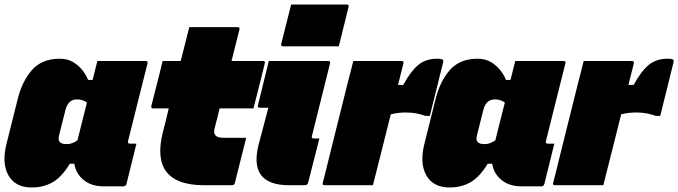

<svg xmlns="http://www.w3.org/2000/svg" viewBox="-31 -820 3003 850"><path d="M233 -560Q269 -560 294.5 -544Q320 -528 336 -506.5Q352 -485 359 -466H379Q384 -487 389.5 -508Q395 -529 400 -550H614Q625 -550 622 -539Q601 -454 579 -368Q557 -282 536 -196Q533 -184 544 -184H573Q562 -140 551 -95Q540 -50 529 -6Q526 5 515 5H428Q374 5 339.5 -23Q305 -51 298 -95H278Q243 -37 202.5 -13.5Q162 10 109 10Q37 10 6.5 -43.5Q-24 -97 -2 -184L47 -380Q67 -461 111 -510.5Q155 -560 233 -560ZM233 -192Q240 -182 265 -182Q289 -182 312 -199Q322 -238 332.5 -281Q343 -324 354 -366Q346 -372 335 -376Q324 -380 310 -380Q271 -380 259 -334L231 -223Q225 -201 233 -192Z M1059 -210Q1046 -161 1034 -111Q1022 -61 1009 -11Q1007 0 995 0H873Q631 0 690 -235Q697 -261 703.5 -287.5Q710 -314 716 -340H647Q637 -340 639 -351Q645 -374 654.5 -412Q664 -450 674 -488.5Q684 -527 689 -550H769Q775 -572 780 -593Q787 -620 793.5 -646.5Q800 -673 807 -700H1021Q1031 -700 1029 -689Q1020 -654 1011.5 -619.5Q1003 -585 994 -550H1133Q1145 -550 1141 -539Q1136 -516 1126 -477.5Q1116 -439 1106.5 -401Q1097 -363 1091 -340H941Q936 -318 930.5 -296Q925 -274 919 -252Q914 -230 923 -221Q931 -210 958 -210Z M1159 -550H1422Q1433 -550 1430 -539Q1410 -459 1390 -378.5Q1370 -298 1350 -218Q1348 -212 1351 -209Q1353 -207 1357 -207H1383Q1370 -158 1358 -109Q1346 -60 1333 -11Q1330 0 1319 0H1249Q1068 0 1114 -180Q1123 -213 1135 -259.5Q1147 -306 1157 -343H1119Q1108 -343 1111 -354Q1123 -403 1135 -452Q1147 -501 1159 -550ZM1258 -800H1504Q1515 -800 1512 -789L1469 -615H1223Q1211 -615 1214 -626Z M1620 0H1406Q1394 0 1398 -11Q1401 -22 1409.5 -56Q1418 -90 1430 -139Q1442 -188 1456 -243.5Q1470 -299 1483.5 -353.5Q1497 -408 1508 -452Q1515 -479 1521.5 -504Q1528 -529 1533 -550H1747Q1757 -550 1755 -539Q1749 -515 1743 -491.5Q1737 -468 1731 -444H1754Q1789 -507 1822 -533.5Q1855 -560 1904 -560Q1925 -560 1930 -555Q1933 -551 1930 -541Q1929 -538 1922.5 -511Q1916 -484 1906.5 -446Q1897 -408 1887.5 -370Q1878 -332 1872 -307H1852Q1833 -314 1812.5 -318Q1792 -322 1764 -322Q1748 -322 1731.5 -320Q1715 -318 1699 -314Q1679 -235 1659.5 -156.5Q1640 -78 1620 0Z M2083 -560Q2119 -560 2144.5 -544Q2170 -528 2186 -506.5Q2202 -485 2209 -466H2229Q2234 -487 2239.5 -508Q2245 -529 2250 -550H2464Q2475 -550 2472 -539Q2451 -454 2429 -368Q2407 -282 2386 -196Q2383 -184 2394 -184H2423Q2412 -140 2401 -95Q2390 -50 2379 -6Q2376 5 2365 5H2278Q2224 5 2189.5 -23Q2155 -51 2148 -95H2128Q2093 -37 2052.5 -13.5Q2012 10 1959 10Q1887 10 1856.5 -43.5Q1826 -97 1848 -184L1897 -380Q1917 -461 1961 -510.5Q2005 -560 2083 -560ZM2083 -192Q2090 -182 2115 -182Q2139 -182 2162 -199Q2172 -238 2182.5 -281Q2193 -324 2204 -366Q2196 -372 2185 -376Q2174 -380 2160 -380Q2121 -380 2109 -334L2081 -223Q2075 -201 2083 -192Z M2640 0H2426Q2414 0 2418 -11Q2421 -22 2429.5 -56Q2438 -90 2450 -139Q2462 -188 2476 -243.5Q2490 -299 2503.5 -353.5Q2517 -408 2528 -452Q2535 -479 2541.5 -504Q2548 -529 2553 -550H2767Q2777 -550 2775 -539Q2769 -515 2763 -491.5Q2757 -468 2751 -444H2774Q2809 -507 2842 -533.5Q2875 -560 2924 -560Q2945 -560 2950 -555Q2953 -551 2950 -541Q2949 -538 2942.5 -511Q2936 -484 2926.5 -446Q2917 -408 2907.5 -370Q2898 -332 2892 -307H2872Q2853 -314 2832.5 -318Q2812 -322 2784 -322Q2768 -322 2751.5 -320Q2735 -318 2719 -314Q2699 -235 2679.5 -156.5Q2660 -78 2640 0Z"/></svg>

Font: Recursive Sn Lnr St XBk
Style: Italic
Weight: 1000
Italic angle: -15°
Version: Version 1.079;hotconv 1.0.112;makeotfexe 2.5.65598; ttfautoh